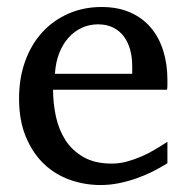

<svg xmlns="http://www.w3.org/2000/svg" viewBox="-20 -514 530 546"><path d="M456.1 -49.8Q435.1 -36.6 412.4 -25.4Q389.6 -14.2 365.5 -5.9Q341.3 2.4 316.4 7.3Q291.5 12.2 266.1 12.2Q220.7 12.2 178.7 -2.7Q136.7 -17.6 104.7 -48.1Q72.8 -78.6 53.5 -125Q34.2 -171.4 34.2 -233.9Q34.2 -292.5 51.8 -340.6Q69.3 -388.7 100.6 -422.6Q131.8 -456.5 174.8 -475.3Q217.8 -494.1 269 -494.1Q315.4 -494.1 350.6 -478.5Q385.7 -462.9 409.2 -435.1Q432.6 -407.2 444.3 -369.4Q456.1 -331.5 456.1 -287.1V-273.4Q456.1 -265.6 455.1 -258.8H130.9Q130.9 -220.7 138.9 -183.1Q147 -145.5 166 -115.7Q185.1 -85.9 217.3 -67.4Q249.5 -48.8 297.9 -48.8Q319.3 -48.8 340.3 -54.4Q361.3 -60.1 381.6 -68.8Q401.9 -77.6 420.4 -88.6Q439 -99.6 456.1 -110.8ZM356 -326.2Q356 -351.1 350.1 -372.6Q344.2 -394 332.3 -410.2Q320.3 -426.3 302 -435.5Q283.7 -444.8 258.8 -444.8Q233.9 -444.8 212.4 -434.8Q190.9 -424.8 174.6 -406.5Q158.2 -388.2 148.2 -362.3Q138.2 -336.4 136.2 -304.2H356Z"/></svg>

Font: Charis SIL Cyr
Style: Regular
Weight: 400
Foundry: SIL International
Version: Version 5.000